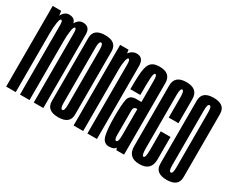

<svg xmlns="http://www.w3.org/2000/svg" viewBox="-92 -919 1492 1237"><g transform="rotate(30 654.0 -301.0)"><path d="M12.2 0V-600H75L83.6 -540.7V0ZM115.1 0V-425.1Q115.1 -487.6 115.1 -519.1Q115.1 -550.6 103.8 -550.6Q94.6 -550.6 89.1 -517.3Q83.6 -484 83.6 -434.4L56 -466.4Q56 -511.1 76 -558.1Q96.1 -605.1 132.9 -605.1Q186.1 -605.1 186.1 -548.1Q186.1 -491.1 186.1 -433.9V0ZM217.6 0V-425.1Q217.6 -487.6 217.6 -519.1Q217.6 -550.6 206.2 -550.6Q197.1 -550.6 191.6 -517.3Q186.1 -484 186.1 -434.4L158.5 -466.4Q158.5 -511.1 178.5 -558.1Q198.6 -605.1 235.4 -605.1Q288.6 -605.1 288.6 -548.1Q288.6 -491.1 288.6 -433.9V0Z M400.4 3.8Q313.9 3.8 313.9 -66.2Q313.9 -136.2 313.9 -300.6Q313.9 -464.9 313.9 -535.6Q313.9 -606.2 400.4 -606.2Q486.9 -606.2 486.9 -535.6Q486.9 -464.9 486.9 -300.6Q486.9 -136.2 486.9 -66.2Q486.9 3.8 400.4 3.8ZM400.4 -50.8Q415.5 -50.8 415.5 -94.8Q415.5 -138.9 415.5 -300.6Q415.5 -462.3 415.5 -507Q415.5 -551.7 400.4 -551.7Q385.2 -551.7 385.2 -507Q385.2 -462.3 385.2 -300.6Q385.2 -138.9 385.2 -94.8Q385.2 -50.8 400.4 -50.8Z M513.8 0V-600H576.5L585.1 -536.2V0ZM616.6 0V-382.6Q616.6 -477.8 616.6 -514.2Q616.6 -550.6 605.2 -550.6Q596.1 -550.6 590.6 -523.1Q585.1 -495.6 585.1 -461.2L551.4 -472.7Q551.4 -527.9 574.8 -566.5Q598.2 -605.1 636.2 -605.1Q687.6 -605.1 687.6 -540Q687.6 -474.9 687.6 -380.2V0Z M831.6 0 816.7 -47.9V-370.7Q816.7 -464.4 816.7 -507.7Q816.7 -550.9 804.1 -550.9L806 -605.8Q889.4 -605.8 889.3 -531.1Q889.2 -456.4 889.2 -332.1V0ZM777.7 3.8Q736.6 3.8 724.9 -43.1Q713.3 -90 713.3 -180.8Q713.3 -266.6 721.1 -308.2Q728.9 -349.8 778.2 -349.8Q799.8 -349.8 821.9 -349.8V-297.1Q816.9 -297.1 810.1 -297.1Q787.7 -297.1 787.7 -268Q787.7 -238.8 787.7 -181.5Q787.7 -126.9 787.7 -88.8Q787.7 -50.8 800.3 -50.8Q809.5 -50.8 813.1 -64Q816.7 -77.2 816.7 -100.2L838.2 -87Q838.2 -46.3 828.7 -21.3Q819.1 3.8 777.7 3.8ZM713.3 -385.4Q713.3 -446.2 715.7 -488.4Q718 -530.6 726.6 -556.5Q735.1 -582.4 754 -594.1Q772.8 -605.8 806 -605.8L806.6 -579.6L804.1 -550.9Q798 -550.9 794.8 -541.2Q791.6 -531.5 790 -511.4Q788.5 -491.3 788.1 -459.9Q787.7 -428.6 787.7 -385.4Z M1004.6 3.8Q918.4 3.8 918.4 -80.1Q918.4 -163.9 918.4 -299.6Q918.4 -455.2 918.4 -530.5Q918.4 -605.8 1004.6 -605.8Q1091.6 -605.8 1091.6 -530.1Q1091.6 -454.4 1091.6 -350.7H1019.1Q1019.1 -455 1019.1 -503Q1019.1 -550.9 1004.6 -550.9Q990.1 -550.9 990.1 -503Q990.1 -455 990.1 -299.6Q990.1 -165.4 990.1 -108.1Q990.1 -50.8 1004.6 -50.8Q1019.1 -50.8 1019.1 -108.1Q1019.1 -165.4 1019.1 -248.4H1091.6Q1091.6 -166.6 1091.6 -81.4Q1091.6 3.8 1004.6 3.8Z M1207.4 3.8Q1120.9 3.8 1120.9 -66.2Q1120.9 -136.2 1120.9 -300.6Q1120.9 -464.9 1120.9 -535.6Q1120.9 -606.2 1207.4 -606.2Q1293.9 -606.2 1293.9 -535.6Q1293.9 -464.9 1293.9 -300.6Q1293.9 -136.2 1293.9 -66.2Q1293.9 3.8 1207.4 3.8ZM1207.4 -50.8Q1222.5 -50.8 1222.5 -94.8Q1222.5 -138.9 1222.5 -300.6Q1222.5 -462.3 1222.5 -507Q1222.5 -551.7 1207.4 -551.7Q1192.2 -551.7 1192.2 -507Q1192.2 -462.3 1192.2 -300.6Q1192.2 -138.9 1192.2 -94.8Q1192.2 -50.8 1207.4 -50.8Z"/></g></svg>

Font: Anybody UltraCondensed Thin
Style: Regular
Weight: 100
Width: 1
Designer: Tyler Finck
Foundry: Etcetera Type Company
Version: Version 1.110